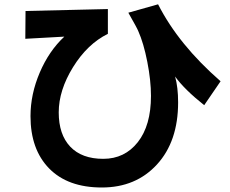

<svg xmlns="http://www.w3.org/2000/svg" viewBox="-20 -792 1040 870"><path d="M94.7 -616.2 95.7 -742.2 468.8 -751V-638.7Q376 -592.8 311 -487.8Q246.1 -382.8 246.1 -282.7Q246.1 -182.6 298.3 -127.4Q350.6 -72.3 447.8 -72.3Q544.9 -72.3 604.5 -147.9Q664.1 -223.6 664.1 -357.4Q664.1 -426.8 647.5 -511.7Q630.9 -596.7 606.4 -651.4Q601.6 -664.1 561.5 -734.4L696.3 -772.5Q789.1 -589.8 979.5 -423.8L905.3 -315.4Q815.4 -386.7 773.4 -445.3Q787.1 -396.5 787.1 -328.1Q787.1 -151.4 691.4 -46.9Q595.7 57.6 441.4 57.6Q287.1 57.6 202.6 -28.8Q118.2 -115.2 118.2 -265.6Q118.2 -365.2 160.2 -463.4Q202.1 -561.5 271.5 -626Z"/></svg>

Font: GenEi M Gothic v2 Bold
Style: Regular
Weight: 700
Version: Version 2.0